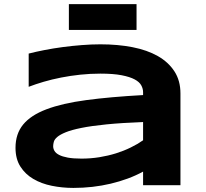

<svg xmlns="http://www.w3.org/2000/svg" viewBox="-20 -898 997 931"><path d="M673.8 0V-65.9Q639.2 -46.9 599.4 -32.2Q559.6 -17.6 516.6 -7.3Q473.6 2.9 428 8.1Q382.3 13.2 335.9 13.2Q281.7 13.2 231.2 2.9Q180.7 -7.3 141.6 -30.3Q102.5 -53.2 78.9 -90.3Q55.2 -127.4 55.2 -181.2Q55.2 -249 92.3 -294.2Q129.4 -339.4 205.6 -368.2Q281.7 -397 398.2 -412.6Q514.6 -428.2 673.8 -437V-451.2Q673.8 -467.8 665 -484.1Q656.2 -500.5 633.1 -512.9Q609.9 -525.4 569.6 -533.2Q529.3 -541 466.8 -541Q417.5 -541 369.4 -535.9Q321.3 -530.8 276.6 -522Q231.9 -513.2 191.9 -501.5Q151.9 -489.7 119.1 -477.1V-638.2Q153.3 -647 195.8 -655.3Q238.3 -663.6 284.2 -669.7Q330.1 -675.8 377 -679.4Q423.8 -683.1 466.8 -683.1Q551.3 -683.1 622.6 -669.2Q693.8 -655.3 745.4 -626Q796.9 -596.7 825.9 -551.8Q855 -506.8 855 -444.8V0ZM673.8 -306.2Q569.3 -302.2 496.3 -294.9Q423.3 -287.6 375 -277.8Q326.7 -268.1 299.1 -256.8Q271.5 -245.6 257.8 -233.9Q244.1 -222.2 241 -210.4Q237.8 -198.7 237.8 -189Q237.8 -177.2 244.1 -166.3Q250.5 -155.3 266.4 -147Q282.2 -138.7 308.6 -133.8Q335 -128.9 375 -128.9Q419.4 -128.9 461.9 -135.7Q504.4 -142.6 542.5 -154.5Q580.6 -166.5 614 -182.9Q647.5 -199.2 673.8 -217.8ZM314 -752.9V-877.9H642.1V-752.9Z"/></svg>

Font: Syncopate
Style: Bold
Weight: 700
Designer: Astigmatic (AOETI)
Foundry: Astigmatic (AOETI)
Version: Version 1.001 2011